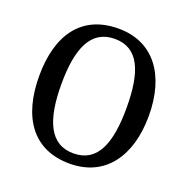

<svg xmlns="http://www.w3.org/2000/svg" viewBox="-130 -849 962 982"><g transform="rotate(20 351.0 -357.5)"><path d="M351 10C543 10 649 -137 649 -358C649 -580 543 -725 352 -725C149 -725 52 -580 52 -359C52 -137 149 10 351 10ZM351 -46C223 -46 173 -162 173 -358C173 -555 223 -669 352 -669C481 -669 528 -555 528 -358C528 -162 481 -46 351 -46Z"/></g></svg>

Font: Noto Serif Tamil SemiCondensed Medium
Style: Regular
Weight: 500
Width: 4
Designer: Indian Type Foundry, Tom Grace, and the Monotype Design Team
Foundry: Monotype Imaging Inc.
Version: Version 2.004